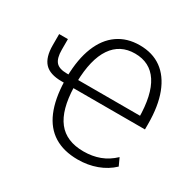

<svg xmlns="http://www.w3.org/2000/svg" viewBox="-156 -884 1081 1064"><g transform="rotate(30 384.5 -352.5)"><path d="M465 8Q375 8 313.5 -30Q252 -68 220 -144Q188 -220 185 -332L195 -323H171Q96 -323 62.5 -359Q29 -395 29 -472V-543H85V-475Q85 -422 105 -398.5Q125 -375 175 -375H198L185 -362Q187 -474 218.5 -552.5Q250 -631 308.5 -672Q367 -713 448 -713Q530 -713 587 -672Q644 -631 674.5 -551.5Q705 -472 705 -357V-323H238L247 -330Q251 -186 305.5 -116.5Q360 -47 470 -47Q526 -47 573 -64.5Q620 -82 660 -120L682 -72Q641 -33 585 -12.5Q529 8 465 8ZM448 -660Q353 -660 301.5 -584.5Q250 -509 247 -362L239 -375H656L644 -358Q643 -509 593.5 -584.5Q544 -660 448 -660Z"/></g></svg>

Font: Nunito Sans 10pt Condensed Light
Style: Regular
Weight: 300
Width: 3
Designer: Vernon Adams
Foundry: Vernon Adams
Version: Version 3.101;gftools[0.9.27]